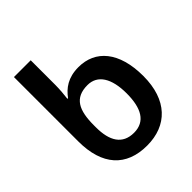

<svg xmlns="http://www.w3.org/2000/svg" viewBox="-210 -893 1036 1036"><g transform="rotate(-45 307.5 -375.0)"><path d="M314 10C467 10 565 -88 565 -270C565 -456 479 -552 351 -552C271 -552 225 -517 193 -473H188C191 -494 195 -541 195 -571V-760H67V-269C67 -87 155 10 314 10ZM313 -89C225 -89 188 -152 188 -255V-271C188 -385 218 -449 317 -449C394 -449 435 -382 435 -268C435 -156 399 -89 313 -89Z"/></g></svg>

Font: Noto Sans Georgian SemiBold
Style: Regular
Weight: 600
Designer: Monotype Design Team, Akaki Razmadze
Foundry: Google LLC
Version: Version 2.005